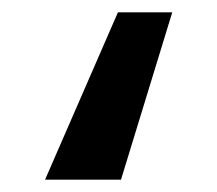

<svg xmlns="http://www.w3.org/2000/svg" viewBox="-20 -158 352 311"><path d="M176 133H53L171 -138H259Z"/></svg>

Font: Trujillo Medium
Style: Regular
Weight: 500
Designer: Fira Sans original fonts by bBox Type GmbH, Carrois Corporate GbR, & Edenspiekermann AG / Changes by Cristiano Sobral
Foundry: Fira Sans original fonts by bBox Type GmbH, Carrois Corporate GbR, & Edenspiekermann AG / Changes by Cristiano Sobral
Version: Version 4.301;October 17, 2021;FontCreator 14.0.0.2814 64-bi